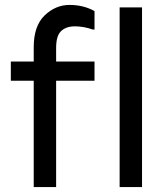

<svg xmlns="http://www.w3.org/2000/svg" viewBox="-20 -760 684 780"><path d="M357 -640Q320 -653 284.5 -653Q249 -653 228.5 -634Q208 -615 208 -565V-510H364V-432H208V0H117V-432H24V-510H117V-568Q117 -655 161.5 -697.5Q206 -740 262.5 -740Q319 -740 364 -715V-640ZM557 -730V0H466V-730Z"/></svg>

Font: Varela
Style: Regular
Weight: 400
Designer: Joe Prince
Foundry: Joe Prince
Version: Version 1.000